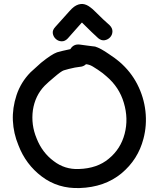

<svg xmlns="http://www.w3.org/2000/svg" viewBox="-20 -938 802 969"><path d="M382 11Q508 7 593 -63Q677 -133 704 -238Q722 -306 714 -377Q706 -448 673 -512.5Q640 -577 583 -626Q562 -644 530 -665Q487 -695 460 -703Q459 -703 447 -704.5Q435 -706 420 -708Q405 -710 394 -711.5Q383 -713 383 -713Q351 -717 335 -690Q292 -681 268 -674Q240 -664 187 -621Q155 -593 134 -573Q85 -523 63.5 -458Q42 -393 45 -329Q48 -265 73 -205Q110 -108 191 -47Q273 15 382 11ZM378 -85Q307 -82 251 -125Q193 -168 165 -239Q136 -308 146 -382Q157 -455 205 -505Q223 -523 252 -547Q289 -579 302 -583Q314 -587 327 -590Q340 -593 358 -597L392 -602Q405 -605 414 -614Q424 -613 432 -610Q443 -607 474 -586Q501 -568 517 -553Q582 -498 605 -419Q629 -339 609 -262.5Q589 -186 529 -137Q471 -88 378 -85ZM322 -744 392 -823 394 -824 400 -818Q447 -771 476 -745Q492 -732 508.5 -735Q525 -738 536 -750Q547 -762 547.5 -779Q548 -796 533 -811Q506 -834 461 -879Q445 -895 436 -901Q417 -916 397 -918Q375 -919 354 -904Q343 -896 329 -880L259 -802Q244 -786 246.5 -769.5Q249 -753 261.5 -741.5Q274 -730 291 -729.5Q308 -729 322 -744Z"/></svg>

Font: Balsamiq Sans
Style: Regular
Weight: 400
Designer: Michael Angeles
Foundry: Balsamiq SRL
Version: Version 1.020; ttfautohint (v1.8.4.7-5d5b);gftools[0.9.26]